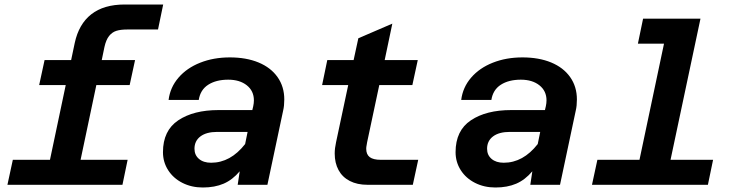

<svg xmlns="http://www.w3.org/2000/svg" viewBox="-20 -821 3290 853"><path d="M534 -801H705L682 -690H546Q516 -690 497 -684Q478 -678 464.5 -661Q451 -644 444 -612L432 -554H580L556 -443H408L338 -111H547L524 0H13L37 -111H202L272 -443H154L178 -554H296L312 -630Q330 -714 385.5 -757.5Q441 -801 534 -801Z M1045 -60Q1013 -22 973.5 -5Q934 12 881 12Q831 12 790.5 -8.5Q750 -29 727 -65Q704 -101 704 -145Q704 -241 772 -286.5Q840 -332 951 -332H1101L1105 -349Q1108 -363 1108 -375Q1108 -417 1076.5 -442Q1045 -467 994 -467Q940 -467 905 -444.5Q870 -422 863 -377H729Q736 -433 773 -476Q810 -519 869.5 -542.5Q929 -566 1001 -566Q1074 -566 1128.5 -543.5Q1183 -521 1213 -478.5Q1243 -436 1243 -379Q1243 -351 1238 -330L1168 0H1036ZM918 -98Q1004 -98 1069 -181L1080 -235H945Q897 -235 870.5 -215Q844 -195 844 -160Q844 -132 864 -115Q884 -98 918 -98Z M1467 -139Q1467 -162 1473 -189L1527 -443H1411L1434 -554H1551L1572 -651L1723 -716L1689 -554H1836L1812 -443H1665L1611 -189Q1611 -186 1609 -177Q1607 -168 1607 -160Q1607 -135 1622.5 -123Q1638 -111 1672 -111H1838L1814 0H1613Q1567 0 1534 -17Q1501 -34 1484 -65.5Q1467 -97 1467 -139Z M2345 -60Q2313 -22 2273.5 -5Q2234 12 2181 12Q2131 12 2090.5 -8.5Q2050 -29 2027 -65Q2004 -101 2004 -145Q2004 -241 2072 -286.5Q2140 -332 2251 -332H2401L2405 -349Q2408 -363 2408 -375Q2408 -417 2376.5 -442Q2345 -467 2294 -467Q2240 -467 2205 -444.5Q2170 -422 2163 -377H2029Q2036 -433 2073 -476Q2110 -519 2169.5 -542.5Q2229 -566 2301 -566Q2374 -566 2428.5 -543.5Q2483 -521 2513 -478.5Q2543 -436 2543 -379Q2543 -351 2538 -330L2468 0H2336ZM2218 -98Q2304 -98 2369 -181L2380 -235H2245Q2197 -235 2170.5 -215Q2144 -195 2144 -160Q2144 -132 2164 -115Q2184 -98 2218 -98Z M2634 -111H2821L2930 -627H2814L2837 -738H3092L2959 -111H3148L3125 0H2610Z"/></svg>

Font: Azeret Mono SemiBold
Style: Italic
Weight: 600
Italic angle: -12°
Designer: Martin Vácha
Foundry: Displaay
Version: Version 1.000; Glyphs 3.0.3, build 3074